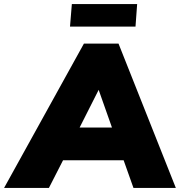

<svg xmlns="http://www.w3.org/2000/svg" viewBox="-73 -918 879 938"><path d="M531 -135H235L166 0H-53L337 -705H506L786 0H579ZM474 -295 409 -479 316 -295ZM278 -898H597L589 -788H269Z"/></svg>

Font: Nunito Sans Heavy Heavy
Style: Italic
Weight: 400
Italic angle: -4.541°
Designer: Vernon Adams
Foundry: Vernon Adams
Version: Version 2.002